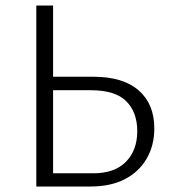

<svg xmlns="http://www.w3.org/2000/svg" viewBox="-20 -678 632 698"><path d="M112 0V-658H173V-48H319Q397 -48 438 -90Q479 -132 479 -201Q479 -270 439 -310Q399 -350 310 -350H151V-399H320Q427 -399 484 -349.5Q541 -300 541 -211Q541 -149 513 -101Q485 -53 433.5 -26.5Q382 0 310 0Z"/></svg>

Font: Ysabeau Office Light
Style: Regular
Weight: 300
Designer: Christian Thalmann (Catharsis Fonts)
Version: Version 2.001;gftools[0.9.30]; featfreeze: tnum,lnum,ss02